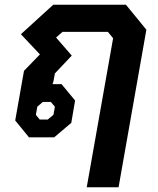

<svg xmlns="http://www.w3.org/2000/svg" viewBox="-20 -578 665 808"><path d="M456 -417 434 -444H243L216 -420L282 -344L211 -269L205 -236L201 -224H239L296 -155L280 -61L208 0H102L44 -71L81 -280L148 -349L68 -434L204 -558H510L596 -453L479 210H345ZM181 -75 205 -95 211 -129 194 -149H160L137 -129L131 -95L147 -75Z"/></svg>

Font: Chakra Petch
Style: Bold Italic
Weight: 700
Italic angle: -10°
Designer: Katatrad Aksorn Co.,Ltd.
Foundry: Cadson Demak Co.,Ltd.
Version: Version 1.000; ttfautohint (v1.6)